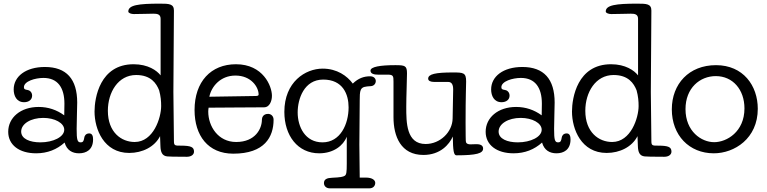

<svg xmlns="http://www.w3.org/2000/svg" viewBox="-20 -829 4201 1052"><path d="M332 -197C291 -227 244 -243 192 -243C92 -243 25 -184 25 -107C25 -35 85 11 178 11C240 11 292 -10 334 -48C346 -5 377 11 413 11C452 11 490 -8 490 -65C490 -82 486 -98 469 -98C450 -98 443 -84 442 -76C439 -59 437 -49 422 -49C404 -49 400 -62 400 -123C400 -163 403 -238 403 -267C403 -396 344 -462 226 -462C121 -462 55 -410 55 -339C55 -304 71 -269 112 -269C138 -269 156 -283 156 -305C156 -326 140 -335 131 -336C118 -338 111 -340 111 -351C111 -384 173 -402 218 -402C297 -402 333 -348 333 -261C333 -247 332 -197 332 -197ZM96 -108C96 -151 149 -183 217 -183C280 -183 332 -155 332 -118C332 -79 272 -49 201 -49C144 -49 96 -68 96 -108Z M933 -57C931 -204 930 -304 930 -325C930 -365 933 -697 933 -771C933 -808 907 -809 856 -809C738 -809 683 -801 683 -766C683 -757 700 -752 713 -752C763 -752 787 -754 820 -754C842 -754 860 -751 860 -726V-416C839 -443 791 -477 712 -477C527 -477 498 -292 498 -218C498 -121 549 9 688 9C760 9 827 -24 857 -83L859 -29C860 4 868 25 896 28C909 29 931 30 1004 30C1028 30 1043 18 1043 2C1043 -23 1027 -31 970 -31C938 -31 933 -31 933 -57ZM718 -51C645 -51 571 -104 571 -222C571 -323 627 -418 726 -418C807 -418 837 -372 852 -334C861 -301 863 -274 863 -248C863 -184 821 -51 718 -51Z M1127 -299C1138 -354 1187 -415 1270 -415C1356 -415 1397 -352 1397 -311C1397 -306 1393 -303 1380 -303ZM1123 -239C1154 -239 1238 -240 1264 -240C1328 -240 1387 -241 1428 -241C1455 -241 1470 -273 1470 -304C1470 -358 1421 -477 1273 -477C1136 -477 1046 -382 1046 -226C1046 -86 1120 13 1258 13C1430 13 1479 -79 1479 -173C1479 -193 1465 -205 1449 -205C1421 -205 1415 -184 1415 -173C1415 -124 1379 -51 1274 -51C1175 -51 1121 -137 1121 -218C1121 -224 1122 -232 1123 -239Z M1913 -371C1882 -413 1827 -453 1748 -453C1653 -453 1538 -380 1538 -216C1538 -86 1611 11 1729 11C1807 11 1861 -31 1880 -80V68C1880 115 1878 128 1869 134C1860 140 1844 143 1799 145C1772 146 1755 153 1755 174C1755 191 1768 203 1788 203H2003C2027 203 2036 187 2036 173C2036 160 2023 144 1984 144H1951C1951 120 1949 -5 1949 -36C1949 -88 1950 -219 1951 -281C1951 -299 1951 -325 1957 -337C1965 -354 1982 -355 2012 -357C2029 -358 2039 -371 2039 -385C2039 -397 2030 -411 2008 -411C1973 -411 1943 -400 1913 -371ZM1747 -49C1652 -49 1611 -134 1611 -213C1611 -287 1646 -393 1751 -393C1859 -393 1890 -312 1890 -241C1890 -149 1845 -49 1747 -49Z M2460 -180C2459 -106 2392 -40 2312 -40C2206 -40 2206 -158 2206 -243C2206 -302 2210 -392 2210 -427C2210 -469 2199 -472 2146 -472C2063 -472 2010 -463 2010 -442C2010 -424 2031 -420 2051 -420H2104C2135 -420 2136 -412 2136 -382V-187C2136 -82 2176 20 2300 20C2393 20 2442 -38 2461 -81C2462 -3 2466 22 2481 22C2592 22 2627 11 2627 -15C2627 -30 2616 -39 2591 -39C2570 -39 2565 -38 2560 -38C2537 -38 2532 -46 2532 -60C2532 -65 2531 -90 2531 -156C2531 -308 2534 -355 2534 -383C2534 -431 2519 -432 2461 -432C2366 -432 2326 -423 2326 -398C2326 -386 2339 -380 2360 -380H2436C2455 -380 2463 -365 2463 -339Z M2948 -197C2907 -227 2860 -243 2808 -243C2708 -243 2641 -184 2641 -107C2641 -35 2701 11 2794 11C2856 11 2908 -10 2950 -48C2962 -5 2993 11 3029 11C3068 11 3106 -8 3106 -65C3106 -82 3102 -98 3085 -98C3066 -98 3059 -84 3058 -76C3055 -59 3053 -49 3038 -49C3020 -49 3016 -62 3016 -123C3016 -163 3019 -238 3019 -267C3019 -396 2960 -462 2842 -462C2737 -462 2671 -410 2671 -339C2671 -304 2687 -269 2728 -269C2754 -269 2772 -283 2772 -305C2772 -326 2756 -335 2747 -336C2734 -338 2727 -340 2727 -351C2727 -384 2789 -402 2834 -402C2913 -402 2949 -348 2949 -261C2949 -247 2948 -197 2948 -197ZM2712 -108C2712 -151 2765 -183 2833 -183C2896 -183 2948 -155 2948 -118C2948 -79 2888 -49 2817 -49C2760 -49 2712 -68 2712 -108Z M3549 -57C3547 -204 3546 -304 3546 -325C3546 -365 3549 -697 3549 -771C3549 -808 3523 -809 3472 -809C3354 -809 3299 -801 3299 -766C3299 -757 3316 -752 3329 -752C3379 -752 3403 -754 3436 -754C3458 -754 3476 -751 3476 -726V-416C3455 -443 3407 -477 3328 -477C3143 -477 3114 -292 3114 -218C3114 -121 3165 9 3304 9C3376 9 3443 -24 3473 -83L3475 -29C3476 4 3484 25 3512 28C3525 29 3547 30 3620 30C3644 30 3659 18 3659 2C3659 -23 3643 -31 3586 -31C3554 -31 3549 -31 3549 -57ZM3334 -51C3261 -51 3187 -104 3187 -222C3187 -323 3243 -418 3342 -418C3423 -418 3453 -372 3468 -334C3477 -301 3479 -274 3479 -248C3479 -184 3437 -51 3334 -51Z M4132 -233C4132 -360 4052 -472 3903 -472C3755 -472 3661 -369 3661 -230C3661 -88 3756 11 3891 11C4004 11 4132 -70 4132 -233ZM3902 -412C3995 -412 4059 -338 4059 -235C4059 -107 3962 -50 3893 -50C3823 -50 3736 -109 3736 -231C3736 -347 3815 -412 3902 -412Z"/></svg>

Font: Life Savers
Style: Bold
Weight: 700
Designer: Pablo Impallari, Rodrigo Fuenzalida, Brenda Gallo
Foundry: Pablo Impallari, Rodrigo Fuenzalida, Brenda Gallo
Version: Version 3.000